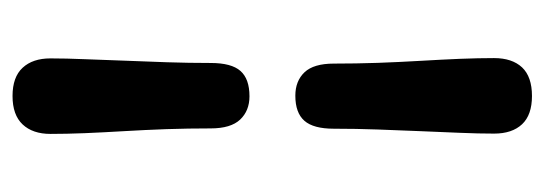

<svg xmlns="http://www.w3.org/2000/svg" viewBox="-308 -453 890 314"><g transform="rotate(90 137.0 -296.0)"><path d="M190.5 -397Q190.5 -363.5 177.5 -348.8Q164.5 -334 136.5 -334Q112.5 -334 98.2 -349Q84 -364 84 -397Q84 -433 82.8 -468.8Q81.5 -504.5 79.5 -538.5Q77.5 -572.5 76.2 -603Q75 -633.5 75 -659Q75 -688.5 90.2 -704.8Q105.5 -721 137 -721Q168 -721 183.2 -704.8Q198.5 -688.5 198.5 -659Q198.5 -633.5 197.2 -602.8Q196 -572 194.5 -538.2Q193 -504.5 191.8 -468.8Q190.5 -433 190.5 -397ZM83 -195.5Q83 -229.5 96 -244.2Q109 -259 137.5 -259Q161 -259 175.5 -243.8Q190 -228.5 190 -195.5Q190 -159 191.2 -123.2Q192.5 -87.5 194.5 -53.8Q196.5 -20 197.8 10.5Q199 41 199 66.5Q199 95.5 183.5 112Q168 128.5 137 128.5Q106 128.5 90.8 112Q75.5 95.5 75.5 66.5Q75.5 41 76.8 10.5Q78 -20 79.2 -54Q80.5 -88 81.8 -123.8Q83 -159.5 83 -195.5Z"/></g></svg>

Font: Fraunces 144pt S100 Black
Style: Regular
Weight: 900
Version: Version 1.000